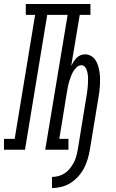

<svg xmlns="http://www.w3.org/2000/svg" viewBox="-65 -755 585 968"><path d="M197 193V137Q214 137 230.5 132.5Q247 128 261.5 118.5Q276 109 287.5 94.5Q299 80 307 64.5Q315 49 319.5 33Q324 17 327 0L371 -270Q373 -281 374.5 -292Q376 -303 377 -314Q378 -325 378.5 -336Q379 -347 379 -358Q379 -369 377.5 -379.5Q376 -390 373 -400Q370 -410 363 -418Q356 -426 345 -426Q332 -426 321.5 -416Q311 -406 304 -394Q297 -382 292.5 -369.5Q288 -357 284 -344.5Q280 -332 277.5 -319Q275 -306 273 -294L234 -55H280V0H163L276 -680H173L61 0H-45V-55H9L112 -680H65V-735H391V-680H337L294 -423Q300 -434 306.5 -444.5Q313 -455 321.5 -463.5Q330 -472 341 -476.5Q352 -481 364 -481Q380 -481 394 -473Q408 -465 416.5 -452Q425 -439 429.5 -423.5Q434 -408 436.5 -392.5Q439 -377 439.5 -360.5Q440 -344 439 -327Q438 -310 436 -293.5Q434 -277 431 -261L388 0Q384 24 377 47.5Q370 71 358.5 93Q347 115 329.5 134.5Q312 154 290.5 167.5Q269 181 245 187Q221 193 197 193Z"/></svg>

Font: Iosevka Slab Light
Style: Italic
Weight: 300
Italic angle: -9°
Monospace: yes
Designer: Belleve Invis
Foundry: Belleve Invis
Version: Version 11.1.1; ttfautohint (v1.8.3)